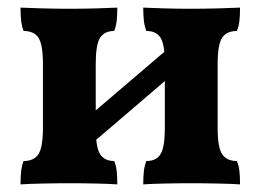

<svg xmlns="http://www.w3.org/2000/svg" viewBox="-20 -481 683 504"><path d="M356 3Q356 -16.7 357.6 -31.2Q359.1 -45.6 364.2 -58.3Q390.5 -58.3 401.6 -76.6Q412.7 -94.8 412.7 -145.3V-312.7Q412.7 -363.7 401.6 -381.7Q390.5 -399.7 364.2 -399.7Q359.1 -412.9 357.6 -427.3Q356 -441.7 356 -461Q377.5 -460 411 -459Q444.5 -458 480.2 -458Q517.5 -458 552.8 -459Q588.1 -460 610.1 -461Q610.1 -441.7 608.6 -427.3Q607 -412.9 601.9 -399.7Q574.6 -399.7 562.9 -381.7Q551.3 -363.7 551.3 -312.7V-145.3Q551.3 -94.8 562.9 -76.6Q574.6 -58.3 601.9 -58.3Q607 -45.6 608.6 -31.2Q610.1 -16.7 610.1 3Q588.1 1.5 552.8 0.8Q517.5 0 480.2 0Q444.5 0 411 0.8Q377.5 1.5 356 3ZM33.9 3Q33.9 -16.7 35.4 -31.2Q37 -45.6 42 -58.3Q69.4 -58.3 81.1 -76.6Q92.7 -94.8 92.7 -145.3V-312.7Q92.7 -363.7 81.1 -381.7Q69.4 -399.7 42 -399.7Q37 -412.9 35.4 -427.3Q33.9 -441.7 33.9 -461Q56.4 -460 91.5 -459Q126.5 -458 163.8 -458Q199.5 -458 233 -459Q266.5 -460 287.9 -461Q287.9 -441.7 286.4 -427.3Q284.9 -412.9 279.8 -399.7Q254 -399.7 242.6 -381.7Q231.3 -363.7 231.3 -312.7V-145.3Q231.3 -94.8 242.6 -76.6Q254 -58.3 279.8 -58.3Q284.9 -45.6 286.4 -31.2Q287.9 -16.7 287.9 3Q266.5 1.5 233 0.8Q199.5 0 163.8 0Q126.5 0 91.5 0.8Q56.4 1.5 33.9 3ZM203.3 -89V-167.3L440 -369.4V-291.6Z"/></svg>

Font: Vollkorn
Style: Regular
Weight: 400
Designer: Friedrich Althausen
Foundry: Friedrich Althausen
Version: Version 5.001